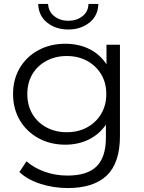

<svg xmlns="http://www.w3.org/2000/svg" viewBox="-20 -751 725 970"><path d="M317 -83Q375 -83 420 -107.5Q465 -132 491 -175.5Q517 -219 517 -276Q517 -333 491 -376Q465 -419 420 -443.5Q375 -468 317 -468Q260 -468 214.5 -443.5Q169 -419 143.5 -376Q118 -333 118 -276Q118 -219 143.5 -175.5Q169 -132 214.5 -107.5Q260 -83 317 -83ZM310 -20Q235 -20 175 -52.5Q115 -85 80.5 -143Q46 -201 46 -276Q46 -351 80.5 -408.5Q115 -466 175 -498Q235 -530 310 -530Q380 -530 436 -501Q486 -475 518 -426V-525H586V-64Q586 72 519.5 135.5Q453 199 323 199Q251 199 185 178Q119 157 78 118L114 64Q151 97 205.5 116.5Q260 136 321 136Q421 136 468 89.5Q515 43 515 -55V-121Q484 -76 436 -50Q380 -20 310 -20ZM173 -731H223Q225 -692 254.5 -669Q284 -646 325 -646Q367 -646 396.5 -669Q426 -692 427 -731H477Q475 -671 431.5 -636.5Q388 -602 325 -602Q262 -602 218.5 -636.5Q175 -671 173 -731Z"/></svg>

Font: Modern
Style: Small
Weight: 400
Designer: Julieta Ulanovsky
Foundry: Julieta Ulanovsky
Version: Version 8.000